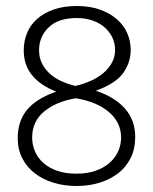

<svg xmlns="http://www.w3.org/2000/svg" viewBox="-20 -612 510 639"><path d="M236 -592Q279 -592 312.5 -580Q346 -568 369 -548Q392 -528 403.5 -501.5Q415 -475 415 -446Q415 -404 390 -369Q365 -334 299 -310Q362 -289 396 -250.5Q430 -212 430 -156Q430 -117 415 -86.5Q400 -56 373.5 -35.5Q347 -15 311.5 -4Q276 7 235 7Q193 7 157.5 -4Q122 -15 95.5 -35.5Q69 -56 54 -85.5Q39 -115 39 -152Q39 -209 70 -246.5Q101 -284 167 -307Q114 -328 86.5 -362Q59 -396 59 -444Q59 -475 70 -502Q81 -529 103.5 -549Q126 -569 159 -580.5Q192 -592 236 -592ZM110 -445Q110 -421 119.5 -401.5Q129 -382 145.5 -367Q162 -352 184 -342Q206 -332 231 -326Q257 -332 281 -342.5Q305 -353 323 -368Q341 -383 352 -402.5Q363 -422 363 -445Q363 -470 352.5 -490Q342 -510 324.5 -524Q307 -538 284 -545Q261 -552 236 -552Q174 -552 142 -521Q110 -490 110 -445ZM232 -285Q167 -274 127 -241Q87 -208 87 -154Q87 -130 96.5 -108Q106 -86 124.5 -69.5Q143 -53 170.5 -43.5Q198 -34 235 -34Q270 -34 297.5 -43.5Q325 -53 344 -69.5Q363 -86 373 -108Q383 -130 383 -154Q383 -205 342 -239.5Q301 -274 232 -285Z"/></svg>

Font: Mukta Mahee ExtraLight
Style: Regular
Weight: 275
Designer: Shuchita Grover, Noopur Datye, Girish Dalvi, Yashodeep Gholap
Foundry: Ek Type
Version: Version 2.538;PS 1.000;hotconv 16.6.51;makeotf.lib2.5.65220;